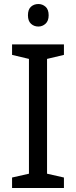

<svg xmlns="http://www.w3.org/2000/svg" viewBox="-20 -935 379 955"><path d="M298 0H40V-52L124 -71V-642L40 -662V-714H298V-662L214 -642V-71L298 -52ZM171 -915Q191 -915 206.5 -901.5Q222 -888 222 -859Q222 -831 206.5 -817Q191 -803 171 -803Q149 -803 134 -817Q119 -831 119 -859Q119 -888 134 -901.5Q149 -915 171 -915Z"/></svg>

Font: Noto Sans Tai Viet
Style: Regular
Weight: 400
Designer: Monotype Design Team
Foundry: Monotype Imaging Inc.
Version: Version 2.003; ttfautohint (v1.8.4.7-5d5b)